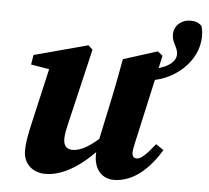

<svg xmlns="http://www.w3.org/2000/svg" viewBox="-48 -683 816 750"><g transform="rotate(5 359.5 -308.0)"><path d="M156.2 15.2C228.2 15.2 308.9 -36.5 384.9 -129.6L379.1 -161.9C324.5 -109 287.1 -87.5 253.5 -87.5C233.8 -87.5 218.4 -97.9 218.4 -127.6C218.4 -147.4 223.7 -169.6 229.8 -195.4L297.8 -484.2L280.5 -500L70 -443.5L63.8 -405.6L160 -389.5L141.4 -418.7L83.2 -164.6C75.9 -131.1 69.4 -97.7 69.4 -69.4C69.4 -14.4 109.1 15.2 156.2 15.2ZM424.3 15.2C506.8 15.2 568.5 -51.9 608 -117.7L577.5 -138.1C544.1 -95.9 523.5 -75.9 505.9 -75.9C496.1 -75.9 488.7 -83.2 488.7 -96.5C488.7 -107 491.2 -120.8 495.5 -139.3L572.3 -484.2L552.8 -500L419.1 -457.6C410.2 -407.3 400.8 -358.2 390.7 -309.4L356.7 -149.7C350.6 -121.7 346.7 -101.8 346.7 -76.2C346.7 -17.7 379.9 15.2 424.3 15.2ZM524 -384.3C617.5 -390.1 719.3 -469.1 719.3 -573.5C719.3 -588.9 717.7 -600.4 713.4 -614.2C700.7 -626.7 686.5 -630.5 669.3 -630.5C633.1 -630.5 605.4 -604.8 605.4 -570.9C605.4 -538.2 628.3 -522.3 628.3 -495C628.3 -459.9 583.5 -434.7 524 -427.6V-384.3Z"/></g></svg>

Font: Source Serif Variable
Style: Italic
Weight: 389
Italic angle: -12°
Designer: Frank Grießhammer
Foundry: Adobe Systems Incorporated
Version: Version 3.001;hotconv 1.0.111;makeotfexe 2.5.65597